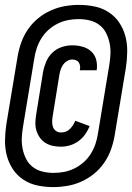

<svg xmlns="http://www.w3.org/2000/svg" viewBox="-20 -732 540 784"><path d="M198 32Q165 32 133.5 25.5Q102 19 76 2Q50 -15 33 -40.5Q16 -66 8 -96Q0 -126 0.5 -159Q1 -192 6 -225L52 -502Q57 -531 67 -559Q77 -587 94.5 -612.5Q112 -638 136 -657.5Q160 -677 188 -689.5Q216 -702 245 -707Q274 -712 302 -712Q335 -712 366.5 -705.5Q398 -699 424 -682Q450 -665 467 -639.5Q484 -614 492 -584Q500 -554 499.5 -521Q499 -488 494 -455L448 -178Q443 -149 433 -121Q423 -93 405.5 -67.5Q388 -42 364 -22.5Q340 -3 312 9.5Q284 22 255 27Q226 32 198 32ZM199 -26Q220 -26 241.5 -30Q263 -34 283.5 -44Q304 -54 321.5 -69.5Q339 -85 351 -104.5Q363 -124 370 -145Q377 -166 380 -187L426 -465Q430 -488 431 -511Q432 -534 427.5 -556Q423 -578 413 -597.5Q403 -617 386 -630Q369 -643 347 -648.5Q325 -654 301 -654Q280 -654 258.5 -650Q237 -646 216.5 -636Q196 -626 178.5 -610.5Q161 -595 149 -575.5Q137 -556 130 -535Q123 -514 120 -493L74 -215Q70 -192 69 -169Q68 -146 72.5 -124Q77 -102 87 -82.5Q97 -63 114 -50Q131 -37 153 -31.5Q175 -26 199 -26ZM229 -133Q212 -133 195.5 -136.5Q179 -140 165.5 -148.5Q152 -157 142.5 -170.5Q133 -184 128.5 -199.5Q124 -215 124.5 -232Q125 -249 128 -266L156 -439Q160 -460 169 -481Q178 -502 194.5 -517.5Q211 -533 232.5 -540Q254 -547 275 -547Q296 -547 316.5 -541.5Q337 -536 352 -522.5Q367 -509 372.5 -489Q378 -469 375 -447Q375 -446 374.5 -445.5Q374 -445 374 -445H306Q306 -445 306 -445Q306 -445 306 -446Q308 -454 307 -462Q306 -470 302 -476.5Q298 -483 290.5 -486Q283 -489 275 -489Q265 -489 255 -483.5Q245 -478 238.5 -469Q232 -460 228.5 -450Q225 -440 223 -430L195 -257Q193 -246 193 -234.5Q193 -223 196.5 -213Q200 -203 209 -197Q218 -191 229 -191Q239 -191 248.5 -194.5Q258 -198 265.5 -205.5Q273 -213 278.5 -221.5Q284 -230 287 -239L346 -217Q339 -199 327.5 -183Q316 -167 300 -155.5Q284 -144 265.5 -138.5Q247 -133 229 -133Z"/></svg>

Font: Iosevka SS04 Extrabold
Style: Italic
Weight: 800
Italic angle: -9°
Monospace: yes
Designer: Belleve Invis
Foundry: Belleve Invis
Version: Version 19.0.0; ttfautohint (v1.8.4)